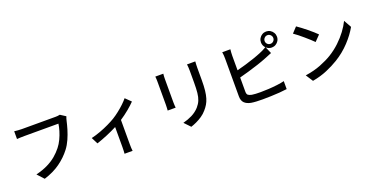

<svg xmlns="http://www.w3.org/2000/svg" viewBox="-30 -1669 5039 2601"><g transform="rotate(-20 2490.0 -368.5)"><path d="M873 -665Q867.2 -652.8 863 -637.5Q858.9 -622.1 855 -606.9Q844.2 -556.2 824.7 -490.7Q805.2 -425.3 775.9 -359.1Q746.6 -293 706.1 -240.2Q637.7 -150.9 541 -81.3Q444.3 -11.7 308.1 30.8L222.2 -63Q319.8 -86.9 392.3 -122.6Q464.8 -158.2 518.3 -203.4Q571.8 -248.5 612.8 -300.8Q647.5 -344.7 673.1 -398.7Q698.7 -452.6 715.1 -507.3Q731.4 -562 737.8 -607.9Q723.1 -607.9 686.3 -607.9Q649.4 -607.9 599.4 -607.9Q549.3 -607.9 494.9 -607.9Q440.4 -607.9 389.9 -607.9Q339.4 -607.9 301.3 -607.9Q263.2 -607.9 247.1 -607.9Q214.8 -607.9 186.3 -606.7Q157.7 -605.5 139.2 -604V-715.8Q160.2 -712.9 191.2 -710.4Q222.2 -708 247.1 -708Q263.2 -708 301.5 -708Q339.8 -708 390.4 -708Q440.9 -708 495.1 -708Q549.3 -708 598.6 -708Q647.9 -708 683.8 -708Q719.7 -708 731.9 -708Q744.6 -708 762 -709.2Q779.3 -710.4 795.9 -714.8Z M1095.2 -270Q1160.6 -285.2 1228.3 -310.3Q1295.9 -335.4 1355.2 -364Q1414.6 -392.6 1455.1 -417Q1502.4 -446.3 1548.3 -482.7Q1594.2 -519 1633.1 -555.9Q1671.9 -592.8 1697.8 -625L1775.9 -548.8Q1738.3 -509.3 1678 -459.2Q1617.7 -409.2 1550.8 -365.2V-14.2Q1550.8 9.8 1552 39.6Q1553.2 69.3 1556.2 82H1439.9Q1441.4 69.3 1442.6 39.6Q1443.8 9.8 1443.8 -14.2V-301.8Q1379.4 -268.1 1298.6 -234.1Q1217.8 -200.2 1143.1 -175.8Z M2768.1 -766.1Q2766.6 -746.6 2765.4 -723.9Q2764.2 -701.2 2764.2 -673.8Q2764.2 -651.4 2764.2 -617.7Q2764.2 -584 2764.2 -550.8Q2764.2 -517.6 2764.2 -496.1Q2764.2 -410.2 2757.3 -348.6Q2750.5 -287.1 2736.8 -242.7Q2723.1 -198.2 2702.4 -163.8Q2681.6 -129.4 2653.8 -98.1Q2621.6 -60.1 2579.6 -31.7Q2537.6 -3.4 2494.6 16.4Q2451.7 36.1 2415 47.9L2332 -39.1Q2403.3 -57.1 2464.4 -87.6Q2525.4 -118.2 2571.8 -168.9Q2606.9 -209 2624.8 -252.4Q2642.6 -295.9 2648.7 -355.2Q2654.8 -414.6 2654.8 -502Q2654.8 -523.9 2654.8 -556.9Q2654.8 -589.8 2654.8 -622.1Q2654.8 -654.3 2654.8 -673.8Q2654.8 -701.2 2653.1 -723.9Q2651.4 -746.6 2648.9 -766.1ZM2304.2 -757.8Q2302.2 -742.2 2301 -723.6Q2299.8 -705.1 2299.8 -684.1Q2299.8 -673.3 2299.8 -640.6Q2299.8 -607.9 2299.8 -564.5Q2299.8 -521 2299.8 -477.1Q2299.8 -433.1 2299.8 -398.2Q2299.8 -363.3 2299.8 -349.1Q2299.8 -329.6 2301 -306.4Q2302.2 -283.2 2304.2 -268.1H2189Q2189.9 -280.8 2191.4 -304Q2192.9 -327.1 2192.9 -349.1Q2192.9 -363.8 2192.9 -398.7Q2192.9 -433.6 2192.9 -477.5Q2192.9 -521.5 2192.9 -564.7Q2192.9 -607.9 2192.9 -640.6Q2192.9 -673.3 2192.9 -684.1Q2192.9 -697.3 2192.1 -719.7Q2191.4 -742.2 2189 -757.8Z M3745.1 -703.1Q3745.1 -677.7 3763.4 -659.4Q3781.7 -641.1 3808.1 -641.1Q3833.5 -641.1 3851.8 -659.4Q3870.1 -677.7 3870.1 -703.1Q3870.1 -728.5 3851.8 -747.3Q3833.5 -766.1 3808.1 -766.1Q3781.7 -766.1 3763.4 -747.3Q3745.1 -728.5 3745.1 -703.1ZM3271 -757.8Q3268.6 -737.8 3266.8 -712.9Q3265.1 -688 3265.1 -666V-457Q3324.2 -471.7 3390.1 -491.2Q3456.1 -510.7 3518.8 -532.2Q3581.5 -553.7 3629.9 -574.2Q3653.8 -584 3677.5 -595.5Q3701.2 -606.9 3725.1 -622.1Q3710 -637.7 3700.9 -658.4Q3691.9 -679.2 3691.9 -703.1Q3691.9 -734.9 3707.5 -761.2Q3723.1 -787.6 3749.5 -803.2Q3775.9 -818.8 3808.1 -818.8Q3839.4 -818.8 3865.5 -803.2Q3891.6 -787.6 3907.2 -761.2Q3922.9 -734.9 3922.9 -703.1Q3922.9 -670.9 3907.2 -644.8Q3891.6 -618.7 3865.5 -603.3Q3839.4 -587.9 3808.1 -587.9Q3784.7 -587.9 3764.4 -596.4Q3744.1 -605 3729 -619.1L3771 -522Q3746.1 -512.2 3718 -500Q3689.9 -487.8 3666 -479Q3612.3 -457.5 3543 -434.6Q3473.6 -411.6 3400.9 -390.6Q3328.1 -369.6 3265.1 -353V-148.9Q3265.1 -112.8 3281.5 -99.6Q3297.9 -86.4 3333 -79.1Q3355.5 -75.2 3388.7 -73.5Q3421.9 -71.8 3458 -71.8Q3510.3 -71.8 3575 -75.4Q3639.6 -79.1 3700.7 -86.7Q3761.7 -94.2 3803.2 -105V9.8Q3757.3 16.6 3696.3 21Q3635.3 25.4 3571 27.6Q3506.8 29.8 3452.1 29.8Q3405.3 29.8 3362.3 27.6Q3319.3 25.4 3288.1 20Q3227.1 8.8 3194.1 -23.7Q3161.1 -56.2 3161.1 -119.1Q3161.1 -145 3161.1 -191.2Q3161.1 -237.3 3161.1 -294.2Q3161.1 -351.1 3161.1 -410.2Q3161.1 -469.2 3161.1 -522.2Q3161.1 -575.2 3161.1 -613.5Q3161.1 -651.9 3161.1 -666Q3161.1 -684.1 3159.4 -710.9Q3157.7 -737.8 3153.8 -757.8Z M4212.9 -745.1Q4239.3 -727.5 4274.4 -700.9Q4309.6 -674.3 4346.4 -644.5Q4383.3 -614.7 4415.5 -586.2Q4447.8 -557.6 4468.8 -536.1L4390.1 -455.1Q4370.6 -475.1 4339.8 -503.2Q4309.1 -531.2 4273.2 -562Q4237.3 -592.8 4202.6 -620.6Q4168 -648.4 4140.1 -667ZM4109.9 -76.2Q4235.4 -94.7 4333.3 -133.3Q4431.2 -171.9 4502.9 -215.8Q4583.5 -265.6 4650.9 -329.1Q4718.3 -392.6 4768.8 -460.7Q4819.3 -528.8 4850.1 -592.8L4911.1 -483.9Q4856.9 -386.7 4766.8 -290.3Q4676.8 -193.8 4560.1 -122.1Q4484.4 -75.7 4388.9 -34.9Q4293.5 5.9 4176.8 26.9Z"/></g></svg>

Font: Source Han Sans CN Medium
Style: Regular
Weight: 500
Designer: Ryoko NISHIZUKA  (kana, bopomofo & ideographs); Paul D. Hunt (Latin, Greek & Cyrillic); Sandoll Communications , Soo-you
Foundry: Adobe
Version: Version 2.004;hotconv 1.0.118;makeotfexe 2.5.65603